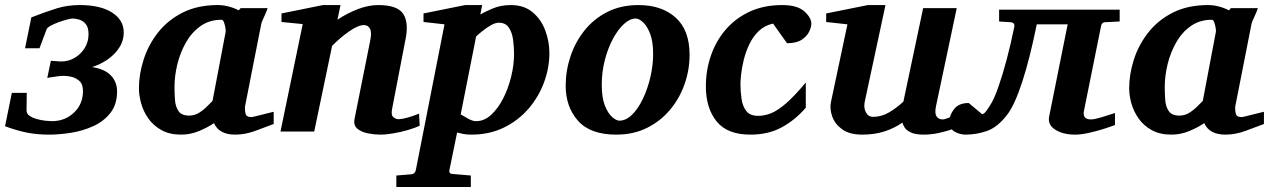

<svg xmlns="http://www.w3.org/2000/svg" viewBox="-37 -520 5019 759"><path d="M157.2 12.2Q110.8 12.2 71.3 4.6Q31.7 -2.9 -17.1 -21L9.8 -152.8H68.8L67.9 -83Q67.9 -70.3 80.1 -62Q92.3 -53.7 109.6 -49.1Q127 -44.4 143.3 -42.7Q159.7 -41 168 -41Q219.7 -41 255.4 -74.7Q291 -108.4 291 -160.2Q291 -187.5 276.6 -200.2Q262.2 -212.9 244.4 -216.6Q226.6 -220.2 215.8 -220.2Q206.1 -220.2 190.2 -218.3Q174.3 -216.3 162.1 -214.1Q149.9 -211.9 149.9 -211.9L164.1 -279.8L204.1 -276.9Q233.9 -276.9 258.5 -291.5Q283.2 -306.2 298.1 -330.6Q313 -355 313 -384.8Q313 -411.1 302.5 -424.3Q292 -437.5 277.3 -442.1Q262.7 -446.8 250 -446.8Q243.2 -446.8 227.5 -442.6Q211.9 -438.5 194.3 -432.1Q176.8 -425.8 163.1 -418.2Q149.4 -410.6 147 -403.8L119.1 -329.1H62L86.9 -451.2Q145.5 -474.1 187.7 -487.1Q230 -500 277.8 -500Q359.9 -500 406 -470.5Q452.1 -440.9 452.1 -392.1Q452.1 -357.9 433.3 -330.1Q414.6 -302.2 386 -283.2Q357.4 -264.2 327.1 -254.9Q377.4 -247.1 401.6 -221.4Q425.8 -195.8 425.8 -159.2Q425.8 -106.9 399.4 -73.5Q373 -40 331.5 -21.2Q290 -2.4 243.7 4.9Q197.3 12.2 157.2 12.2Z M679.2 12.2Q633.3 12.2 601.3 -5.6Q569.3 -23.4 549.6 -51.5Q529.8 -79.6 521 -111.3Q512.2 -143.1 512.2 -170.9Q512.2 -226.6 530.8 -284.4Q549.3 -342.3 587.4 -391.1Q625.5 -439.9 684.6 -470Q743.7 -500 824.2 -500Q845.7 -500 867.7 -494.1Q889.6 -488.3 906.7 -479L914.1 -487.8H1021Q1016.1 -472.7 1006.8 -453.1Q997.6 -433.6 996.1 -426.8Q980 -344.2 963.6 -262Q947.3 -179.7 931.2 -97.2Q931.2 -74.7 935.5 -65.9Q939.9 -57.1 958 -57.1Q960 -57.1 971.9 -60.1Q983.9 -63 999.5 -66.9Q1015.1 -70.8 1028.3 -74.2Q1041.5 -77.6 1044.9 -78.1V-29.8Q1010.7 -16.6 970.9 -2.2Q931.2 12.2 893.1 12.2Q828.6 12.2 809.1 -33.2Q782.7 -15.6 749 -1.7Q715.3 12.2 679.2 12.2ZM710.9 -63Q732.4 -63 750.7 -74.7Q769 -86.4 782.7 -100.6Q796.4 -114.7 803.2 -121.1L855 -394Q856 -397 854.2 -408.7Q852.5 -420.4 848.6 -431.2Q844.7 -441.9 838.9 -441.9Q791 -441.9 755.9 -417Q720.7 -392.1 698 -352.1Q675.3 -312 664.1 -265.9Q652.8 -219.7 652.8 -176.8Q652.8 -150.4 654.8 -124.3Q656.7 -98.1 668.9 -80.6Q681.2 -63 710.9 -63Z M1622.1 -22.9Q1604.5 -14.6 1576.4 -6.3Q1548.3 2 1518.6 7.1Q1488.8 12.2 1465.8 12.2Q1443.8 12.2 1418.2 7.3Q1392.6 2.4 1376 -11Q1359.4 -24.4 1364.7 -50.8L1425.8 -356Q1433.6 -392.6 1425.5 -406.7Q1417.5 -420.9 1401.9 -420.9Q1378.9 -420.9 1343.3 -396Q1307.6 -371.1 1275.9 -338.9L1205.1 0H1071.8L1159.7 -424.8L1075.7 -433.1V-466.8L1239.7 -500H1309.1L1296.9 -441.9Q1333.5 -466.8 1376.2 -483.4Q1418.9 -500 1458 -500Q1532.7 -500 1555.9 -466.6Q1579.1 -433.1 1566.9 -369.1L1512.7 -87.9Q1508.3 -63.5 1518.8 -56.2Q1529.3 -48.8 1536.6 -48.8Q1552.2 -48.8 1574.7 -55.2Q1597.2 -61.5 1619.6 -70.8Z M1529.8 219.2V173.8L1589.8 168.9Q1603.5 167.5 1606.9 151.9L1720.2 -423.8L1637.2 -433.1V-466.8L1801.8 -500H1869.1L1861.8 -462.9Q1877.4 -472.2 1909.9 -486.1Q1942.4 -500 1981.9 -500Q2034.7 -500 2068.4 -471.7Q2102.1 -443.4 2118.4 -399.9Q2134.8 -356.4 2134.8 -311Q2134.8 -251 2113.3 -193.4Q2091.8 -135.7 2051.5 -89.4Q2011.2 -43 1954.3 -15.4Q1897.5 12.2 1826.2 12.2Q1808.1 12.2 1793.9 9.5Q1779.8 6.8 1770 3.9L1739.7 151.9Q1736.3 168 1754.9 168L1824.2 173.8V219.2ZM1845.2 -41Q1877 -41 1904.1 -65.7Q1931.2 -90.3 1951.7 -130.1Q1972.2 -169.9 1983.6 -216.6Q1995.1 -263.2 1995.1 -307.1Q1995.1 -335 1991.2 -363.5Q1987.3 -392.1 1974.4 -411.1Q1961.4 -430.2 1935.1 -430.2Q1920.9 -430.2 1903.8 -420.4Q1886.7 -410.6 1870.8 -397.9Q1855 -385.3 1845.2 -376L1784.2 -67.9Q1795.9 -60.5 1813.7 -50.8Q1831.5 -41 1845.2 -41Z M2689 -303.2Q2689 -244.1 2669.4 -188Q2649.9 -131.8 2612.3 -86.7Q2574.7 -41.5 2521 -14.6Q2467.3 12.2 2398.9 12.2Q2296.4 12.2 2247.8 -42.7Q2199.2 -97.7 2199.2 -181.2Q2199.2 -239.7 2218 -296.6Q2236.8 -353.5 2273.4 -399.4Q2310.1 -445.3 2363.8 -472.7Q2417.5 -500 2486.8 -500Q2579.1 -500 2634 -450.4Q2689 -400.9 2689 -303.2ZM2544.9 -307.1Q2544.9 -356 2533 -386.7Q2521 -417.5 2504.9 -432.1Q2488.8 -446.8 2476.1 -446.8Q2453.1 -446.8 2429.4 -425Q2405.8 -403.3 2386 -366.5Q2366.2 -329.6 2354 -282.7Q2341.8 -235.8 2341.8 -185.1Q2341.8 -133.8 2354.2 -102.5Q2366.7 -71.3 2383.3 -57.1Q2399.9 -43 2411.1 -43Q2437.5 -43 2461.4 -66.4Q2485.4 -89.8 2504.2 -128.9Q2522.9 -168 2533.9 -214.6Q2544.9 -261.2 2544.9 -307.1Z M3170.4 -425.8Q3170.4 -414.1 3162.1 -395.8Q3153.8 -377.4 3132.8 -363.3Q3111.8 -349.1 3074.2 -349.1L3019 -426.8Q2985.4 -419.4 2962.2 -397Q2939 -374.5 2924.8 -344.2Q2910.6 -314 2903.1 -283Q2895.5 -252 2892.8 -226.6Q2890.1 -201.2 2890.1 -189Q2890.1 -158.7 2894.3 -129.4Q2898.4 -100.1 2913.3 -81.1Q2928.2 -62 2960.4 -62Q2985.4 -62 3011.5 -72.5Q3037.6 -83 3070.6 -111.6Q3103.5 -140.1 3148.4 -193.8V-94.2Q3106.9 -45.9 3053.7 -16.8Q3000.5 12.2 2929.2 12.2Q2837.9 12.2 2795.7 -40.3Q2753.4 -92.8 2753.4 -178.2Q2753.4 -243.2 2773.7 -301.3Q2793.9 -359.4 2832.8 -404.1Q2871.6 -448.7 2927.5 -474.4Q2983.4 -500 3055.2 -500Q3114.7 -500 3142.6 -475.1Q3170.4 -450.2 3170.4 -425.8Z M3772.9 -27.8Q3759.8 -20.5 3733.2 -11Q3706.5 -1.5 3675.3 5.4Q3644 12.2 3615.2 12.2Q3581.1 12.2 3563.2 3.4Q3545.4 -5.4 3538.6 -16.8Q3531.7 -28.3 3530.3 -35.2Q3497.6 -12.7 3458.7 -0.2Q3419.9 12.2 3371.1 12.2Q3321.3 12.2 3292.2 -8.8Q3263.2 -29.8 3252.7 -60.1Q3242.2 -90.3 3248 -117.2L3313 -423.8L3229 -433.1V-466.8L3394 -500H3463.4L3381.3 -117.2Q3376.5 -93.8 3386 -75.9Q3395.5 -58.1 3414.1 -58.1Q3447.8 -58.1 3477.5 -75.7Q3507.3 -93.3 3534.2 -118.2L3612.3 -487.8H3745.1L3663.1 -100.1Q3657.2 -72.3 3665.3 -60.1Q3673.3 -47.9 3689 -47.9Q3696.8 -47.9 3712.2 -54Q3727.5 -60.1 3772.9 -84Z M3780.3 12.2Q3757.8 12.2 3737.1 0.7Q3716.3 -10.7 3716.3 -42Q3716.3 -65.4 3734.9 -89.1Q3753.4 -112.8 3792.5 -112.8L3845.2 -68.8Q3851.6 -68.8 3858.2 -76.7Q3864.7 -84.5 3869.9 -92.8Q3875 -101.1 3876.5 -103Q3892.1 -126 3909.2 -174.8Q3926.3 -223.6 3942.9 -286.1Q3959.5 -348.6 3972.2 -412.1Q3976.6 -430.7 3957.5 -432.1L3912.6 -435.1V-481.9H4389.2V-435.1L4329.6 -432.1Q4317.9 -430.7 4315.4 -416L4248.5 -84Q4240.2 -47.9 4275.4 -47.9Q4289.1 -47.9 4314.9 -55.7Q4340.8 -63.5 4370.6 -73.2V-25.9Q4370.6 -25.9 4354.7 -20Q4338.9 -14.2 4314.2 -6.8Q4289.6 0.5 4262.5 6.3Q4235.4 12.2 4212.4 12.2Q4166 12.2 4135 -7.1Q4104 -26.4 4110.4 -59.1L4183.6 -423.8H4061.5Q4033.7 -287.1 4003.7 -195.3Q3973.6 -103.5 3943.4 -64.9Q3905.3 -16.1 3863.8 -2Q3822.3 12.2 3780.3 12.2Z M4593.8 12.2Q4547.9 12.2 4515.9 -5.6Q4483.9 -23.4 4464.1 -51.5Q4444.3 -79.6 4435.5 -111.3Q4426.8 -143.1 4426.8 -170.9Q4426.8 -226.6 4445.3 -284.4Q4463.9 -342.3 4502 -391.1Q4540 -439.9 4599.1 -470Q4658.2 -500 4738.8 -500Q4760.3 -500 4782.2 -494.1Q4804.2 -488.3 4821.3 -479L4828.6 -487.8H4935.5Q4930.7 -472.7 4921.4 -453.1Q4912.1 -433.6 4910.6 -426.8Q4894.5 -344.2 4878.2 -262Q4861.8 -179.7 4845.7 -97.2Q4845.7 -74.7 4850.1 -65.9Q4854.5 -57.1 4872.6 -57.1Q4874.5 -57.1 4886.5 -60.1Q4898.4 -63 4914.1 -66.9Q4929.7 -70.8 4942.9 -74.2Q4956.1 -77.6 4959.5 -78.1V-29.8Q4925.3 -16.6 4885.5 -2.2Q4845.7 12.2 4807.6 12.2Q4743.2 12.2 4723.6 -33.2Q4697.3 -15.6 4663.6 -1.7Q4629.9 12.2 4593.8 12.2ZM4625.5 -63Q4647 -63 4665.3 -74.7Q4683.6 -86.4 4697.3 -100.6Q4710.9 -114.7 4717.8 -121.1L4769.5 -394Q4770.5 -397 4768.8 -408.7Q4767.1 -420.4 4763.2 -431.2Q4759.3 -441.9 4753.4 -441.9Q4705.6 -441.9 4670.4 -417Q4635.3 -392.1 4612.5 -352.1Q4589.8 -312 4578.6 -265.9Q4567.4 -219.7 4567.4 -176.8Q4567.4 -150.4 4569.3 -124.3Q4571.3 -98.1 4583.5 -80.6Q4595.7 -63 4625.5 -63Z"/></svg>

Font: Charis
Style: Bold Italic
Weight: 700
Italic angle: -11°
Designer: Walt Agee, Miriam Martin, Annie Olsen, Victor Gaultney, Lorna Priest, Alan Ward, Bob Hallissy, Martin Hosken, Sharon Cor
Foundry: SIL Global
Version: Version 7.000